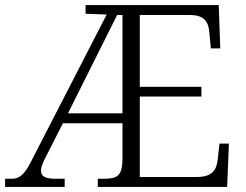

<svg xmlns="http://www.w3.org/2000/svg" viewBox="-22 -734 967 754"><path d="M-2 0H232V-32H196C158 -32 139 -40 139 -64C139 -77 146 -96 159 -120L225 -250H459V-109C458 -41 437 -32 384 -32H362V0H870L877 -170H840L833 -108C828 -63 809 -39 750 -39H527V-355H769V-393H527V-675H729C776 -674 797 -651 800 -607L806 -544H843L837 -714H314V-680L397 -677L96 -92C73 -47 52 -32 25 -32H-2ZM245 -289 438 -675H459V-289Z"/></svg>

Font: Noto Serif Light
Style: Regular
Weight: 300
Designer: Monotype Design Team
Foundry: Monotype Imaging Inc.
Version: Version 2.013